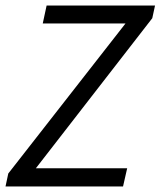

<svg xmlns="http://www.w3.org/2000/svg" viewBox="-21 -676 582 696"><path d="M-1 0 9 -47 434 -591H134L148 -656H541L531 -610L109 -66H440L425 0Z"/></svg>

Font: TypoPRO Source Sans Pro
Style: Italic
Weight: 400
Italic angle: -11°
Designer: Paul D. Hunt
Foundry: Adobe Systems Incorporated
Version: Version 1.075;PS 2.000;hotconv 1.0.86;makeotf.lib2.5.63406